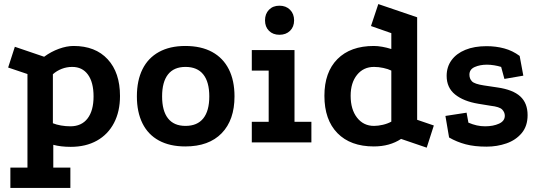

<svg xmlns="http://www.w3.org/2000/svg" viewBox="-20 -700 2644 944"><path d="M31 224V124H115V-336L20 -368L53 -470L197 -421Q231 -446 269.5 -460Q308 -474 342 -474Q449 -474 509.5 -408.5Q570 -343 570 -228Q570 -152 540.5 -95.5Q511 -39 456.5 -8.5Q402 22 328 22Q279 22 242 12V124H326V224ZM326 -79Q381 -79 410.5 -117.5Q440 -156 440 -226Q440 -295 412.5 -333Q385 -371 335 -371Q308 -371 283.5 -361.5Q259 -352 240 -335V-94Q257 -87 280 -83Q303 -79 326 -79Z M891 -474Q969 -474 1023 -444.5Q1077 -415 1105 -359.5Q1133 -304 1133 -226Q1133 -110 1070 -45Q1007 20 891 20Q815 20 761.5 -9Q708 -38 680.5 -93.5Q653 -149 653 -226Q653 -304 680.5 -359.5Q708 -415 761.5 -444.5Q815 -474 891 -474ZM892 -371Q835 -371 806 -334Q777 -297 777 -226Q777 -155 806 -118Q835 -81 892 -81Q950 -81 979.5 -118Q1009 -155 1009 -226Q1009 -297 979.5 -334Q950 -371 892 -371Z M1218 -454H1428V-101H1511V0H1218V-101H1301V-353H1218ZM1354 -672Q1386 -672 1406 -652Q1426 -632 1426 -600Q1426 -568 1406 -548.5Q1386 -529 1354 -529Q1322 -529 1302.5 -548.5Q1283 -568 1283 -600Q1283 -632 1302.5 -652Q1322 -672 1354 -672Z M2078 26 1952 -17Q1896 20 1818 20Q1703 20 1639 -45.5Q1575 -111 1575 -229Q1575 -345 1639 -409.5Q1703 -474 1818 -474Q1837 -474 1859.5 -470Q1882 -466 1904 -459V-537L1804 -572L1840 -680L2031 -615V-111L2113 -83ZM1819 -81Q1839 -81 1862.5 -86.5Q1886 -92 1904 -102V-353Q1888 -361 1864.5 -366Q1841 -371 1819 -371Q1767 -371 1735.5 -332Q1704 -293 1704 -229Q1704 -162 1735.5 -121.5Q1767 -81 1819 -81Z M2444 -371Q2428 -376 2409.5 -379Q2391 -382 2374 -382Q2340 -382 2314 -370.5Q2288 -359 2288 -333Q2288 -313 2300.5 -300Q2313 -287 2359 -280L2426 -270Q2502 -259 2538 -226Q2574 -193 2574 -134Q2574 -80 2545 -45.5Q2516 -11 2470 5Q2424 21 2372 21Q2313 21 2269.5 9.5Q2226 -2 2188 -24L2170 -130L2274 -146L2283 -97Q2304 -88 2324 -83.5Q2344 -79 2365 -79Q2405 -79 2433.5 -92Q2462 -105 2462 -131Q2462 -148 2449 -161.5Q2436 -175 2392 -180L2331 -190Q2259 -202 2217.5 -235.5Q2176 -269 2176 -327Q2176 -371 2200 -404Q2224 -437 2268 -455Q2312 -473 2372 -473Q2418 -473 2459 -462Q2500 -451 2535 -425L2553 -328L2460 -312Z"/></svg>

Font: Podkova ExtraBold
Style: Regular
Weight: 800
Designer: Ilya Yudin
Foundry: Cyreal (www.cyreal.org)
Version: Version 2.103